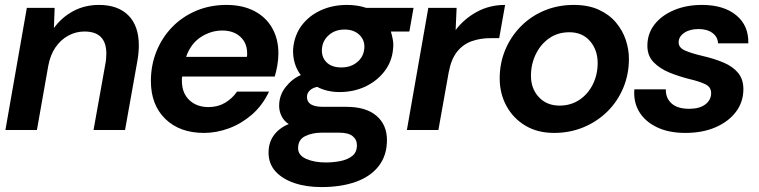

<svg xmlns="http://www.w3.org/2000/svg" viewBox="-20 -528 3083 780"><path d="M2 0 89 -496H202L199 -414Q230 -457 277 -482.5Q324 -508 382 -508Q459 -508 501.5 -465.5Q544 -423 544 -343Q544 -329 542.5 -313Q541 -297 538 -280L488 0H360L408 -268Q410 -276 411 -289.5Q412 -303 412 -310Q412 -400 323 -400Q288 -400 257 -383Q226 -366 205 -335Q184 -304 176 -260L130 0Z M809 12Q710 12 651.5 -45Q593 -102 593 -199Q593 -263 615.5 -319Q638 -375 679 -417.5Q720 -460 776.5 -484Q833 -508 900 -508Q965 -508 1012.5 -483.5Q1060 -459 1085.5 -414.5Q1111 -370 1111 -311Q1111 -287 1106.5 -261.5Q1102 -236 1096 -217H720Q719 -213 719 -209Q719 -205 719 -200Q719 -150 749 -121.5Q779 -93 827 -93Q865 -93 894.5 -110.5Q924 -128 943 -156H1073Q1046 -99 1003 -62Q960 -25 909.5 -6.5Q859 12 809 12ZM736 -297H983Q984 -301 984 -304Q984 -307 984 -308Q985 -352 957 -378Q929 -404 883 -404Q837 -404 796 -377.5Q755 -351 736 -297Z M1286 232Q1224 232 1175.5 215.5Q1127 199 1099 168Q1071 137 1071 92Q1071 51 1092.5 21.5Q1114 -8 1153 -24Q1134 -36 1124 -56Q1114 -76 1114 -98Q1114 -141 1140.5 -174.5Q1167 -208 1202 -223Q1185 -245 1177 -273Q1169 -301 1171 -331Q1176 -385 1205.5 -424.5Q1235 -464 1283 -486Q1331 -508 1390 -508Q1432 -508 1468 -496H1660L1643 -400H1568Q1573 -383 1576 -366Q1579 -349 1577 -331Q1573 -279 1542.5 -239Q1512 -199 1464.5 -176.5Q1417 -154 1359 -154Q1334 -154 1310.5 -159.5Q1287 -165 1269 -175Q1251 -172 1239 -161Q1227 -150 1227 -134Q1227 -94 1292 -94H1387Q1467 -94 1509.5 -57.5Q1552 -21 1552 41Q1552 103 1519 146Q1486 189 1426 210.5Q1366 232 1286 232ZM1303 132Q1333 132 1362 126.5Q1391 121 1410.5 106Q1430 91 1430 62Q1430 39 1412.5 25Q1395 11 1358 11H1286Q1249 11 1220 25Q1191 39 1191 74Q1191 103 1224 117.5Q1257 132 1303 132ZM1367 -254Q1405 -254 1431 -275.5Q1457 -297 1460 -331Q1463 -364 1440.5 -386Q1418 -408 1380 -408Q1342 -408 1316.5 -386Q1291 -364 1288 -331Q1285 -297 1306 -275.5Q1327 -254 1367 -254Z M1633 0 1720 -496H1835L1831 -406Q1866 -452 1917.5 -480Q1969 -508 2032 -508L2008 -373H1973Q1931 -373 1896 -360.5Q1861 -348 1837 -318Q1813 -288 1803 -235L1761 0Z M2231 12Q2164 12 2114.5 -17.5Q2065 -47 2037.5 -97.5Q2010 -148 2010 -209Q2010 -272 2033 -326.5Q2056 -381 2097 -422Q2138 -463 2192.5 -485.5Q2247 -508 2311 -508Q2370 -508 2412.5 -488.5Q2455 -469 2482 -437Q2509 -405 2522 -366.5Q2535 -328 2535 -289Q2535 -226 2512 -171Q2489 -116 2447.5 -75Q2406 -34 2350.5 -11Q2295 12 2231 12ZM2253 -99Q2299 -99 2334 -122.5Q2369 -146 2388.5 -185.5Q2408 -225 2408 -272Q2408 -325 2377 -361Q2346 -397 2293 -397Q2246 -397 2211 -372.5Q2176 -348 2156.5 -307.5Q2137 -267 2137 -220Q2137 -168 2169 -133.5Q2201 -99 2253 -99Z M2764 12Q2697 12 2649 -11Q2601 -34 2577 -73.5Q2553 -113 2557 -165H2685Q2684 -130 2708 -108Q2732 -86 2780 -86Q2822 -86 2845.5 -104Q2869 -122 2869 -150Q2869 -175 2844 -186.5Q2819 -198 2780 -207Q2760 -212 2740 -218.5Q2720 -225 2700 -233Q2661 -249 2635.5 -275Q2610 -301 2610 -342Q2610 -391 2638.5 -428Q2667 -465 2717.5 -486.5Q2768 -508 2832 -508Q2920 -508 2971 -466Q3022 -424 3020 -352H2897Q2896 -378 2874.5 -394Q2853 -410 2818 -410Q2782 -410 2759.5 -394.5Q2737 -379 2737 -356Q2737 -334 2763.5 -322.5Q2790 -311 2833 -301Q2881 -290 2919 -274Q2957 -258 2978.5 -232Q3000 -206 3000 -166Q3000 -114 2970 -74Q2940 -34 2887 -11Q2834 12 2764 12Z"/></svg>

Font: Rethink Sans
Style: Bold Italic
Weight: 700
Italic angle: -10°
Designer: The Rethink Sans project authors (Hans Thiessen). DM Sans designed by Colophon Foundry.
Foundry: Rethink Communications LLC
Version: Version 1.001